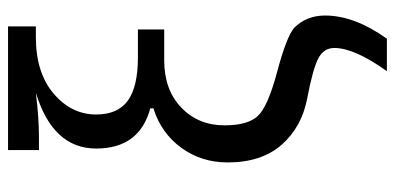

<svg xmlns="http://www.w3.org/2000/svg" viewBox="-276 -526 997 485"><g transform="rotate(-90 222.5 -283.5)"><path d="M390.6 -433.6V-367.2H312.5Q238.3 -367.2 193.4 -324.2Q148.4 -281.2 148.4 -214.8Q148.4 -156.2 171.9 -130.9Q195.3 -105.5 283.2 -82Q371.1 -58.6 394.5 -39.1Q425.8 -7.8 425.8 39.1Q425.8 113.3 367.2 195.3H285.2Q343.8 113.3 343.8 62.5Q343.8 35.2 316.4 21.5Q289.1 7.8 216.8 -5.9Q144.5 -19.5 99.6 -70.3Q54.7 -121.1 54.7 -207Q54.7 -273.4 91.8 -324.2Q128.9 -375 191.4 -394.5V-402.3Q89.8 -429.7 89.8 -539.1Q89.8 -648.4 230.5 -691.4Q168 -683.6 117.2 -683.6H85.9V-761.7H398.4V-691.4H371.1Q281.2 -691.4 228.5 -646.5Q175.8 -601.6 175.8 -539.1Q175.8 -484.4 210.9 -459Q246.1 -433.6 320.3 -433.6Z"/></g></svg>

Font: Droid Sans Fallback
Style: Regular
Weight: 400
Designer: Steve Matteson
Foundry: Ascender Corporation
Version: 3.00 (Khmer version)